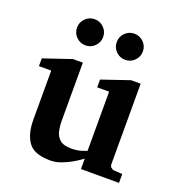

<svg xmlns="http://www.w3.org/2000/svg" viewBox="-133 -832 885 954"><g transform="rotate(20 310.0 -355.5)"><path d="M597.2 0H396V-55.2Q396 -55.2 381.8 -44.9Q367.7 -34.7 344.5 -21.5Q321.3 -8.3 293.2 2Q265.1 12.2 237.8 12.2Q152.3 12.2 121.1 -31Q89.8 -74.2 89.8 -150.9V-409.2H24.9V-450.2L171.9 -500H224.1V-189.9Q224.1 -165.5 229.5 -139.9Q234.9 -114.3 254.2 -96.7Q273.4 -79.1 315.9 -79.1Q347.7 -79.1 371.8 -87.6Q396 -96.2 396 -96.2V-409.2H333V-450.2L479 -500H529.8V-73.2Q529.8 -64 536.9 -57.4Q543.9 -50.8 553.2 -49.8L597.2 -46.9ZM485.4 -653.8Q485.4 -625.5 465.1 -605.2Q444.8 -585 416 -585Q387.7 -585 367.4 -605.2Q347.2 -625.5 347.2 -653.8Q347.2 -682.6 367.4 -702.9Q387.7 -723.1 416 -723.1Q444.8 -723.1 465.1 -702.9Q485.4 -682.6 485.4 -653.8ZM275.4 -653.8Q275.4 -625.5 255.1 -605.2Q234.9 -585 206.1 -585Q177.7 -585 157.5 -605.2Q137.2 -625.5 137.2 -653.8Q137.2 -682.6 157.5 -702.9Q177.7 -723.1 206.1 -723.1Q234.9 -723.1 255.1 -702.9Q275.4 -682.6 275.4 -653.8Z"/></g></svg>

Font: Charis
Style: Bold
Weight: 700
Designer: Walt Agee, Miriam Martin, Annie Olsen, Victor Gaultney, Lorna Priest, Alan Ward, Bob Hallissy, Martin Hosken, Sharon Cor
Foundry: SIL Global
Version: Version 7.000